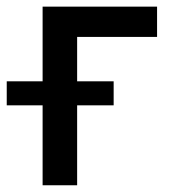

<svg xmlns="http://www.w3.org/2000/svg" viewBox="-63 -550 519 570"><path d="M403.3 -440.4H166V-308.6H274.4V-237.3H166V0H63.5V-237.3H-43V-308.6H63.5V-530.3H403.3Z"/></svg>

Font: Pretendard GOV Medium
Style: Regular
Weight: 500
Designer: Base glyphs from Inter by Rasmus Andersson; Hangeul glyphs from Noto Sans CJK(Source Han Sans) by Jang Soo-young and Kan
Foundry: Kil Hyung-jin
Version: Version 1.309